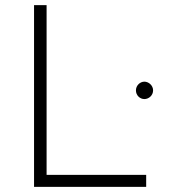

<svg xmlns="http://www.w3.org/2000/svg" viewBox="-20 -730 664 750"><path d="M113 -710V0H551V-47H162V-710ZM511 -377C511 -357 527 -343 544 -343C561 -343 578 -357 578 -377C578 -396 561 -411 544 -411C527 -411 511 -396 511 -377Z"/></svg>

Font: Sulaf Light
Style: Regular
Weight: 300
Designer: Bandar Raffah (Arabic) and Santiago Orozco (Latin)
Foundry: Caramella and Typemade
Version: Version 1.005;PS 001.005;hotconv 1.0.88;makeotf.lib2.5.64775